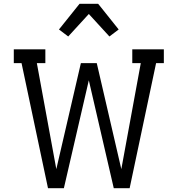

<svg xmlns="http://www.w3.org/2000/svg" viewBox="-20 -996 940 1016"><path d="M234 0 94 -662H53V-735H220V-662H175L278 -101L408 -662H492L622 -101L725 -662H680V-735H847V-662H806L666 0H582L450 -571L318 0ZM341 -803 292 -840 401 -976H499L505 -969L608 -840L559 -803L450 -922Z"/></svg>

Font: Iosevka Etoile
Style: Regular
Weight: 400
Designer: Belleve Invis
Foundry: Belleve Invis
Version: Version 33.2.4